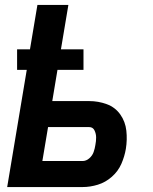

<svg xmlns="http://www.w3.org/2000/svg" viewBox="-20 -755 616 775"><path d="M9 0H314Q344 0 375 -9.5Q406 -19 431.5 -41.5Q457 -64 470 -94Q483 -124 488 -154Q494 -191 490 -227.5Q486 -264 465.5 -293Q445 -322 411 -334.5Q377 -347 340 -347H191L212 -473H317V-556H226L256 -735H131L101 -556H49V-473H88ZM313 -105H151L174 -242H340Q355 -242 361.5 -228.5Q368 -215 368 -200Q368 -185 365 -170Q363 -156 358 -141.5Q353 -127 340.5 -116Q328 -105 313 -105Z"/></svg>

Font: Iosevka Sparkle Oblique
Style: Bold
Weight: 700
Italic angle: -9°
Designer: Belleve Invis
Foundry: Belleve Invis
Version: Version 4.5.0; ttfautohint (v1.8.3)